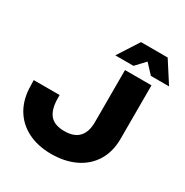

<svg xmlns="http://www.w3.org/2000/svg" viewBox="-218 -1151 1295 1343"><g transform="rotate(30 429.5 -479.0)"><path d="M226.5 -370V-345.5Q226.5 -256.3 262.7 -212Q298.9 -167.7 379.9 -167.7Q459 -167.7 497 -209.2Q535 -250.7 535 -328.4V-750H748.8V-317.5Q748.8 -214.8 702.8 -139.3Q656.7 -63.9 573.2 -23.6Q489.7 16.6 379.9 16.6Q271.4 16.6 189.5 -25.1Q107.7 -66.8 63.1 -144.6Q18.5 -222.3 18.5 -328.4L17.2 -370ZM749.6 -975.3 859 -805.2H712.2L616.2 -907.8H667.6L571.6 -805.2H424.8L534.2 -975.3Z"/></g></svg>

Font: Unbounded Variable
Style: Regular
Weight: 400
Designer: Luke Prowse, Jean-Baptiste Morizot, Fátima Lázaro, Florian Runge
Foundry: NaN
Version: Version 1.600;FEAKit 1.0